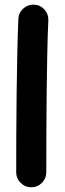

<svg xmlns="http://www.w3.org/2000/svg" viewBox="-20 -744 279 829"><path d="M127.1 -723.9Q100.6 -725 80.5 -707.1Q60.4 -689.2 59.3 -662.2Q56.4 -598.1 54.7 -514.5Q53 -430.9 51.8 -339.5Q50.5 -248 50.3 -160.2Q50 -72.3 50 0Q50 26.5 69.2 45.6Q88.3 64.7 114.7 64.7Q141.7 64.7 160.8 45.6Q179.9 26.5 179.9 0Q179.9 -71.9 180.2 -159.8Q180.4 -247.7 181.4 -338.5Q182.4 -429.3 184.1 -511.8Q185.8 -594.4 188.7 -656.1Q189.8 -683.1 171.9 -702.9Q154.1 -722.8 127.1 -723.9Z"/></svg>

Font: Mikhak VF
Style: Regular
Weight: 100
Designer: Amin Abedi
Version: Version 3.001